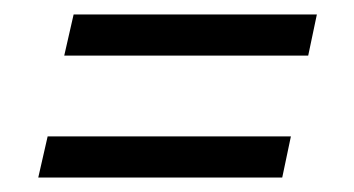

<svg xmlns="http://www.w3.org/2000/svg" viewBox="-20 -386 491 266"><path d="M69 -309 82 -366H419L407 -309ZM33 -140 46 -197H383L371 -140Z"/></svg>

Font: Saira ExtraCondensed
Style: Italic
Weight: 400
Width: 2
Italic angle: -12°
Designer: Hector Gatti with collaboration of the Omnibus-Type team
Foundry: Omnibus-Type
Version: Version 1.101